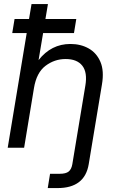

<svg xmlns="http://www.w3.org/2000/svg" viewBox="-20 -748 587 972"><path d="M271.5 204.1H221.7L233.4 131.8H282.2Q313.5 131.8 327.6 120.4Q341.8 108.9 346.2 83L359.9 0L412.1 -314.5Q423.3 -381.3 396.7 -415.3Q370.1 -449.2 312 -449.2Q255.9 -449.2 210.2 -414.6Q164.6 -379.9 151.9 -301.8L102.1 0H19L115.2 -580.6H42L53.7 -651.9H127L139.6 -727.5H222.7L210 -651.9H366.2L354.5 -580.6H198.2L175.3 -443.8Q239.3 -525.4 336.4 -525.4Q388.7 -525.4 429 -502.7Q469.2 -480 488.5 -434.6Q507.8 -389.2 496.1 -320.3L442.9 0L429.2 83Q409.2 204.1 271.5 204.1Z"/></svg>

Font: Inter Display
Style: Italic
Weight: 400
Italic angle: -9.39999°
Designer: Rasmus Andersson
Foundry: rsms
Version: Version 4.000;git-a52131595